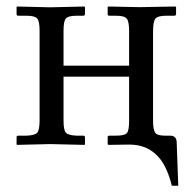

<svg xmlns="http://www.w3.org/2000/svg" viewBox="-20 -451 601 599"><path d="M457.5 -74.2Q457.5 -46.4 464.1 -37.1Q470.7 -27.8 493.7 -27.8H510.3Q530.3 -27.8 531.2 -7.8L536.1 128.4H516.1Q502.4 74.2 480 45.4Q444.3 0 383.8 0L318.4 1L315.9 -1V-22.5Q315.9 -27.8 321.3 -27.8H342.3Q369.1 -27.8 376 -35.9Q382.8 -43.9 382.8 -73.7V-211.9H178.2V-75.2Q178.2 -45.4 185.5 -37.1Q192.9 -28.8 218.8 -27.8H239.3Q245.1 -27.8 245.1 -22.5V-1L244.1 1L136.2 -1.5L32.7 1L31.7 -1V-22.9Q31.7 -27.8 37.1 -27.8H63Q89.4 -28.8 96.4 -37.4Q103.5 -45.9 103.5 -75.2V-355Q103.5 -384.3 96.2 -393.1Q88.9 -401.9 63 -401.9H37.1Q31.7 -401.9 31.7 -406.7V-428.7L32.7 -430.7L136.2 -428.2L243.7 -430.7L245.1 -428.7V-407.7Q245.1 -401.9 239.3 -401.9H218.8Q193.4 -401.9 185.8 -393.6Q178.2 -385.3 178.2 -355V-246.1H382.8V-354Q382.8 -383.8 375.5 -392.8Q368.2 -401.9 342.3 -401.9H321.3Q315.9 -401.9 315.9 -406.7V-428.7L317.4 -430.7L415 -428.7L527.8 -430.7L529.3 -428.7V-407.2Q529.3 -401.9 523.4 -401.9H498Q472.7 -401.9 465.1 -393.1Q457.5 -384.3 457.5 -354Z"/></svg>

Font: Libertinage
Style: f
Weight: 400
Designer: OSP
Foundry: OSP
Version: Version 1.0; 2008; OFL relea